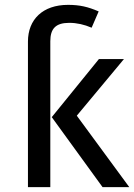

<svg xmlns="http://www.w3.org/2000/svg" viewBox="-20 -770 552 790"><path d="M265 -676C296 -676 327 -669 357 -656L386 -723C342 -742 308 -750 260 -750C156 -750 95 -690 95 -599V0H187V-600C187 -652 209 -676 265 -676ZM490 -527H387L193 -288L402 0H512L296 -294Z"/></svg>

Font: Fira Sans
Style: Regular
Weight: 400
Designer: Carrois Corporate & Edenspiekermann AG
Foundry: Carrois Corporate GbR & Edenspiekermann AG
Version: Version 4.203